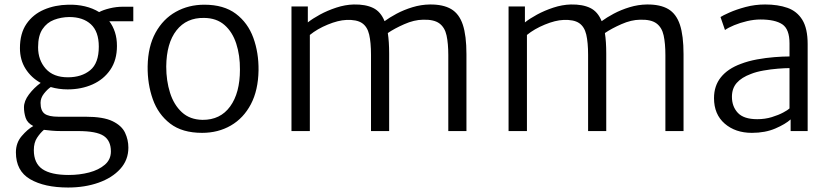

<svg xmlns="http://www.w3.org/2000/svg" viewBox="-20 -585 3712 857"><path d="M282 -186Q242 -186 206.5 -196.5Q191 -186 176 -166.8Q161 -147.5 161 -126Q161 -91 179 -77.5Q197 -64 241 -64H362Q441.5 -64 482.5 -44Q523.5 -24 538.2 7.5Q553 39 553 74Q553 129 516.8 169Q480.5 209 419.5 230.5Q358.5 252 284 252Q178.5 252 114.8 215Q51 178 51 95Q51 52.5 77 22.2Q103 -8 128.5 -22.5Q102 -36 94.5 -59Q87 -82 87 -106Q87 -134 109.2 -163.5Q131.5 -193 161.5 -215Q119.5 -238 94.2 -277.8Q69 -317.5 69 -370Q69 -436 98.2 -478.5Q127.5 -521 176.5 -542Q225.5 -563 285 -564Q323.5 -565 358.8 -556.8Q394 -548.5 422.5 -531Q440 -540.5 469.5 -547.8Q499 -555 529 -555H575V-490H468Q484 -469 493 -441.5Q502 -414 502 -380Q502 -317 472.5 -273.8Q443 -230.5 393 -208.2Q343 -186 282 -186ZM283 -240Q344 -240 382.5 -271.5Q421 -303 421 -377Q421 -444 385.8 -476.5Q350.5 -509 289 -509Q253 -508.5 221.2 -496.5Q189.5 -484.5 169.8 -455.2Q150 -426 150 -374Q150 -317 184 -278.5Q218 -240 283 -240ZM131 85Q131 143.5 169.2 169.8Q207.5 196 287 196Q335 196 378 184.8Q421 173.5 448 150.2Q475 127 475 91Q475 43 442.8 21.5Q410.5 0 328 0H253Q229.5 0 210.5 -1.8Q191.5 -3.5 176 -5.5Q160 8 145.5 29.8Q131 51.5 131 85Z M882 8Q793.5 8 739.8 -33.2Q686 -74.5 662 -142.2Q638 -210 639 -289Q640.5 -377.5 674.2 -439Q708 -500.5 764.8 -532.2Q821.5 -564 892 -564Q979 -564 1032.8 -523.5Q1086.5 -483 1110.8 -416.2Q1135 -349.5 1134 -271Q1132.5 -182 1099.8 -119.8Q1067 -57.5 1010.5 -24.8Q954 8 882 8ZM884 -50Q963.5 -49.5 1007.2 -109.8Q1051 -170 1051 -274Q1051.5 -338 1034.5 -390.2Q1017.5 -442.5 982 -473.5Q946.5 -504.5 891 -505Q812.5 -506.5 767.8 -449.5Q723 -392.5 722 -288Q722 -224.5 739 -170.8Q756 -117 791.8 -84Q827.5 -51 884 -50Z M1281 0V-556H1354V-485Q1374.5 -501.5 1408 -519.8Q1441.5 -538 1481 -551Q1520.5 -564 1559 -565Q1611.5 -566 1645.5 -549.5Q1679.5 -533 1696.5 -490.5Q1718 -506.5 1750.2 -523.8Q1782.5 -541 1821 -552.8Q1859.5 -564.5 1899 -565Q1958 -565.5 1993.8 -544.5Q2029.5 -523.5 2045.8 -474.8Q2062 -426 2062 -343V0H1981V-339Q1981 -391 1973.2 -426.8Q1965.5 -462.5 1941.2 -480.5Q1917 -498.5 1868 -497Q1828.5 -496.5 1784.8 -477.2Q1741 -458 1711 -437.5Q1717 -399.5 1717 -346V0H1636V-340Q1636 -395.5 1627.8 -430.8Q1619.5 -466 1595.8 -482Q1572 -498 1526 -496Q1489.5 -494.5 1442.8 -475.2Q1396 -456 1363 -429V0Z M2250 0V-556H2323V-485Q2343.5 -501.5 2377 -519.8Q2410.5 -538 2450 -551Q2489.5 -564 2528 -565Q2580.5 -566 2614.5 -549.5Q2648.5 -533 2665.5 -490.5Q2687 -506.5 2719.2 -523.8Q2751.5 -541 2790 -552.8Q2828.5 -564.5 2868 -565Q2927 -565.5 2962.8 -544.5Q2998.5 -523.5 3014.8 -474.8Q3031 -426 3031 -343V0H2950V-339Q2950 -391 2942.2 -426.8Q2934.5 -462.5 2910.2 -480.5Q2886 -498.5 2837 -497Q2797.5 -496.5 2753.8 -477.2Q2710 -458 2680 -437.5Q2686 -399.5 2686 -346V0H2605V-340Q2605 -395.5 2596.8 -430.8Q2588.5 -466 2564.8 -482Q2541 -498 2495 -496Q2458.5 -494.5 2411.8 -475.2Q2365 -456 2332 -429V0Z M3336 8Q3262.5 8 3214.8 -33.2Q3167 -74.5 3167 -147Q3167 -202 3197.8 -240.2Q3228.5 -278.5 3287 -300Q3319.5 -312.5 3359 -319.8Q3398.5 -327 3436.8 -330Q3475 -333 3504 -333V-391Q3504 -455 3471.8 -476.5Q3439.5 -498 3374 -498Q3346 -498 3314.8 -490.8Q3283.5 -483.5 3257 -472.5Q3230.5 -461.5 3216 -451L3196 -509Q3205.5 -515.5 3235.8 -529Q3266 -542.5 3308 -553.8Q3350 -565 3395 -565Q3452 -565 3494.8 -550Q3537.5 -535 3561.2 -496.5Q3585 -458 3585 -388V0H3509V-52Q3486 -31 3440.8 -11.5Q3395.5 8 3336 8ZM3247 -153Q3247 -109.5 3273.5 -81.2Q3300 -53 3360 -53Q3394.5 -53 3424.8 -62.2Q3455 -71.5 3476 -82.8Q3497 -94 3504 -101V-281Q3484 -281 3452.5 -278.5Q3421 -276 3388.2 -270.2Q3355.5 -264.5 3332 -255Q3290 -239.5 3268.5 -215Q3247 -190.5 3247 -153Z"/></svg>

Font: Merriweather Sans Light
Style: Regular
Weight: 300
Designer: Eben Sorkin
Foundry: Eben Sorkin
Version: Version 2.001; ttfautohint (v1.8.3)